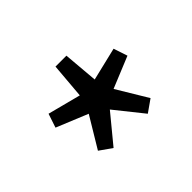

<svg xmlns="http://www.w3.org/2000/svg" viewBox="-67 -845 547 547"><g transform="rotate(-45 206.0 -571.5)"><path d="M137 -431 100 -457 156 -550 61 -589 75 -631 175 -605 184 -712H228L237 -607L337 -631L351 -589L256 -550L312 -457L275 -431L207 -516Z"/></g></svg>

Font: Assistant
Style: Regular
Weight: 400
Designer: Hebrew By Ben Nathan, Latin by Paul Hunt
Version: Version 3.000